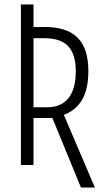

<svg xmlns="http://www.w3.org/2000/svg" viewBox="-20 -734 458 854"><path d="M340 100H402L264 -223C342 -253 373 -320 373 -418C373 -550 312 -614 179 -614H129V-714H73V0H129V-209H213ZM129 -257V-564H177C273 -564 317 -519 317 -416C317 -310 271 -257 191 -257Z"/></svg>

Font: Noto Sans Display Condensed Light
Style: Regular
Weight: 300
Width: 3
Designer: Monotype Design Team
Foundry: Monotype Imaging Inc.
Version: Version 1.900